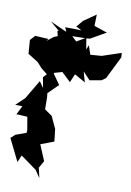

<svg xmlns="http://www.w3.org/2000/svg" viewBox="-134 -1146 899 1315"><g transform="rotate(10 315.5 -489.0)"><path d="M251 -660 328 -587 353 -646 429 -603 408 -676 458 -623 538 -637 567 -657 645 -815 643 -846 511 -802 433 -796 412 -858 399 -827 386 -906 312 -863 241 -902 166 -873 120 -837 132 -853 39 -858 8 -824 15 -729 87 -684 119 -648 163 -613 140 -588 154 -515 124 -558 46 -426 -14 -369 36 -368 5 -306 -4 -308 82 -303 97 -215V-194L22 -167L-7 -140L69 14L90 -35L201 45L236 97L220 27L248 -23L202 -133L274 -160L294 -168L284 -254L245 -338L193 -374L192 -458L189 -486L259 -555L209 -625L211 -631L274 -649ZM202 -925 183 -917 204 -829 266 -788 352 -841 289 -900 389 -902 411 -904 518 -965 427 -996 429 -1075 344 -1016 305 -970 344 -950 231 -952 243 -922 128 -974 244 -875Z"/></g></svg>

Font: Hussar Lance
Style: Regular
Weight: 700
Foundry: Cannot Into Space Fonts, PlusOne Fonts
Version: Version 2.27